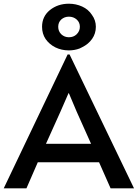

<svg xmlns="http://www.w3.org/2000/svg" viewBox="-36 -1036 757 1056"><path d="M346.7 -736.3Q435.5 -551.8 701.2 0Q668.9 0 572.3 0Q556.6 -36.1 508.8 -143.6Q424.8 -143.6 171.9 -143.6Q156.2 -108.4 109.4 0Q78.1 0 -15.6 0Q72.3 -183.6 335.9 -736.3Q337.9 -736.3 342.8 -736.3Q343.8 -736.3 346.7 -736.3ZM296.9 -422.9Q277.3 -378.9 216.8 -245.1Q279.3 -245.1 464.8 -245.1Q445.3 -289.1 385.7 -421.9Q375 -447.3 342.8 -523.4Q342.8 -523.4 340.8 -523.4Q330.1 -498 296.9 -422.9ZM268.6 -775.4Q235.4 -792 214.8 -821.3Q195.3 -850.6 195.3 -888.7Q195.3 -945.3 238.3 -980.5Q282.2 -1015.6 342.8 -1015.6Q381.8 -1015.6 416 -1000Q450.2 -984.4 469.7 -954.1Q491.2 -924.8 491.2 -888.7Q491.2 -851.6 470.7 -822.3Q450.2 -793 416 -776.4Q409.2 -772.5 402.3 -769.5Q374 -758.8 342.8 -758.8Q302.7 -758.8 268.6 -775.4ZM384.8 -846.7Q403.3 -864.3 403.3 -888.7Q403.3 -913.1 385.7 -928.7Q368.2 -944.3 342.8 -944.3Q318.4 -944.3 300.8 -928.7Q284.2 -913.1 284.2 -888.7Q284.2 -864.3 300.8 -847.7Q318.4 -831.1 342.8 -831.1Q368.2 -831.1 384.8 -846.7Z"/></svg>

Font: Alata=Ham
Style: Regular
Weight: 400
Designer: Spyros Zevelakis, Eben Sorkin
Version: Version 1.004